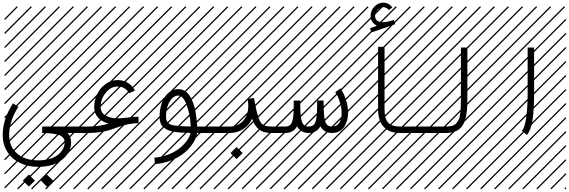

<svg xmlns="http://www.w3.org/2000/svg" viewBox="-35 -1005 4300 1451"><path d="M273.9 359.9 319.8 314 365.7 359.9 319.8 405.3ZM137.2 359.9 183.1 314 229 359.9 183.1 405.3ZM530.3 -48.8V0H476.1Q502.4 27.8 502.4 70.3Q502.4 147.5 434.6 201.7Q366.7 255.9 254.9 255.9Q177.7 255.9 116.7 226.8Q55.7 197.8 20.5 142.6Q-14.6 87.4 -14.6 15.1Q-14.6 -103.5 63 -224.1L104 -197.8Q34.2 -89.4 34.2 15.1Q34.2 103 94 155Q153.8 207 254.9 207Q304.2 207 343.5 194.8Q382.8 182.6 406.2 162.4Q429.7 142.1 441.7 118.7Q453.6 95.2 453.6 70.3Q453.6 33.2 415.5 17.3Q377.4 1.5 283.7 0L284.2 -48.8ZM526.9 410.6 533.7 417.5 525.4 425.8 518.6 418.9ZM526.9 304.7 533.7 311.5 419.4 425.8 412.6 418.9ZM526.9 198.7 533.7 205.6 313.5 425.8 306.6 418.9ZM526.9 92.3 533.7 99.1 207.5 425.8 200.7 418.9ZM526.9 -13.2 533.7 -6.3 101.6 425.8 94.7 418.9ZM526.9 -119.1 533.7 -112.3 3.4 418 -3.4 411.1ZM526.9 -225.6 533.7 -218.8 3.4 311.5 -3.4 304.7ZM526.9 -331.5 533.7 -324.7 3.4 205.6 -3.4 198.7ZM526.9 -438 533.7 -431.2 3.4 99.1 -3.4 92.3ZM526.9 -543.5 533.7 -536.6 3.4 -6.3 -3.4 -13.2ZM526.9 -649.4 533.7 -642.6 3.4 -112.3 -3.4 -119.1ZM526.9 -755.9 533.7 -749 3.4 -218.8 -3.4 -225.6ZM526.9 -861.8 533.7 -855 3.4 -324.7 -3.4 -331.5ZM516.6 -958 523.4 -951.2 3.4 -431.2 -3.4 -438ZM411.1 -958 418 -951.2 3.4 -536.6 -3.4 -543.5ZM305.2 -958 312 -951.2 3.4 -642.6 -3.4 -649.4ZM198.7 -958 205.6 -951.2 3.4 -749 -3.4 -755.9ZM92.3 -958 99.1 -951.2 3.4 -855 -3.4 -861.8Z M530.3 -48.8H633.8Q712.4 -48.8 784.7 -70.8Q738.3 -83 707.5 -114.7Q676.8 -146.5 676.8 -196.8Q676.8 -245.6 698.5 -292Q720.2 -338.4 761.7 -369.1Q803.2 -399.9 853.5 -399.9Q899.9 -399.9 934.8 -376.7Q969.7 -353.5 984.4 -319.8L939.5 -300.3Q930.7 -320.8 908.2 -335.9Q885.7 -351.1 853.5 -351.1Q802.2 -351.1 763.9 -303.7Q725.6 -256.3 725.6 -196.8Q725.6 -154.3 761.5 -132.6Q797.4 -110.8 854 -110.8Q888.7 -110.8 932.6 -116.7Q977.1 -123 1011.7 -123V-74.2Q939 -74.2 849.6 -41.5Q814 -28.3 790 -21Q766.1 -13.7 723.1 -6.8Q680.2 0 633.8 0H530.3Q520 0 512.9 -7.1Q505.9 -14.2 505.9 -24.4Q505.9 -34.7 512.9 -41.7Q520 -48.8 530.3 -48.8ZM1057.1 410.6 1064 417.5 1055.7 425.8 1048.8 418.9ZM1057.1 304.7 1064 311.5 949.7 425.8 942.9 418.9ZM1057.1 198.7 1064 205.6 843.8 425.8 836.9 418.9ZM1057.1 92.3 1064 99.1 737.8 425.8 731 418.9ZM1057.1 -13.2 1064 -6.3 631.8 425.8 625 418.9ZM1057.1 -119.1 1064 -112.3 533.7 418 526.9 411.1ZM1057.1 -225.6 1064 -218.8 533.7 311.5 526.9 304.7ZM1057.1 -331.5 1064 -324.7 533.7 205.6 526.9 198.7ZM1057.1 -438 1064 -431.2 533.7 99.1 526.9 92.3ZM1057.1 -543.5 1064 -536.6 533.7 -6.3 526.9 -13.2ZM1057.1 -649.4 1064 -642.6 533.7 -112.3 526.9 -119.1ZM1057.1 -755.9 1064 -749 533.7 -218.8 526.9 -225.6ZM1057.1 -861.8 1064 -855 533.7 -324.7 526.9 -331.5ZM1046.9 -958 1053.7 -951.2 533.7 -431.2 526.9 -438ZM941.4 -958 948.2 -951.2 533.7 -536.6 526.9 -543.5ZM835.4 -958 842.3 -951.2 533.7 -642.6 526.9 -649.4ZM729 -958 735.8 -951.2 533.7 -749 526.9 -755.9ZM622.6 -958 629.4 -951.2 533.7 -855 526.9 -861.8Z M1406.2 -49.3Q1401.9 -142.1 1375.2 -212.4Q1348.6 -282.7 1312.5 -282.7Q1275.4 -282.7 1247.6 -237.8Q1219.7 -192.9 1219.7 -122.6Q1219.7 -104 1224.6 -92.3Q1229.5 -80.6 1240.5 -71.8Q1251.5 -63 1273.9 -58.6Q1296.4 -54.2 1326.9 -52Q1357.4 -49.8 1406.2 -49.3ZM1590.8 -48.8V0H1454.1Q1448.2 40 1421.9 80.1Q1395.5 120.1 1354.7 152.8Q1314 185.5 1256.3 208Q1198.7 230.5 1135.7 235.4L1131.8 186.5Q1186.5 182.6 1236.1 163.3Q1285.6 144 1319.8 116.9Q1354 89.8 1376.5 59.1Q1398.9 28.3 1404.8 -0.5Q1364.7 -1 1337.2 -2.7Q1309.6 -4.4 1280.8 -9Q1252 -13.7 1233.6 -22Q1215.3 -30.3 1200 -43.5Q1184.6 -56.6 1177.7 -76.4Q1170.9 -96.2 1170.9 -122.6Q1170.9 -175.8 1186.3 -222.4Q1201.7 -269 1234.6 -300.3Q1267.6 -331.5 1312.5 -331.5Q1339.4 -331.5 1361.6 -318.1Q1383.8 -304.7 1398.4 -281Q1413.1 -257.3 1424.1 -229.5Q1435.1 -201.7 1441.2 -168.2Q1447.3 -134.8 1450.4 -106.4Q1453.6 -78.1 1455.1 -48.8ZM1587.4 410.6 1594.2 417.5 1585.9 425.8 1579.1 418.9ZM1587.4 304.7 1594.2 311.5 1480 425.8 1473.1 418.9ZM1587.4 198.7 1594.2 205.6 1374 425.8 1367.2 418.9ZM1587.4 92.3 1594.2 99.1 1268.1 425.8 1261.2 418.9ZM1587.4 -13.2 1594.2 -6.3 1162.1 425.8 1155.3 418.9ZM1587.4 -119.1 1594.2 -112.3 1064 418 1057.1 411.1ZM1587.4 -225.6 1594.2 -218.8 1064 311.5 1057.1 304.7ZM1587.4 -331.5 1594.2 -324.7 1064 205.6 1057.1 198.7ZM1587.4 -438 1594.2 -431.2 1064 99.1 1057.1 92.3ZM1587.4 -543.5 1594.2 -536.6 1064 -6.3 1057.1 -13.2ZM1587.4 -649.4 1594.2 -642.6 1064 -112.3 1057.1 -119.1ZM1587.4 -755.9 1594.2 -749 1064 -218.8 1057.1 -225.6ZM1587.4 -861.8 1594.2 -855 1064 -324.7 1057.1 -331.5ZM1577.1 -958 1584 -951.2 1064 -431.2 1057.1 -438ZM1471.7 -958 1478.5 -951.2 1064 -536.6 1057.1 -543.5ZM1365.7 -958 1372.6 -951.2 1064 -642.6 1057.1 -649.4ZM1259.3 -958 1266.1 -951.2 1064 -749 1057.1 -755.9ZM1152.8 -958 1159.7 -951.2 1064 -855 1057.1 -861.8Z M1707 151.9 1752.9 106 1798.8 151.9 1752.9 197.3ZM1590.8 -48.8H1700.7Q1761.7 -48.8 1801.5 -91.1Q1841.3 -133.3 1841.3 -206.5Q1841.3 -228.5 1836.4 -256.3L1884.3 -265.1Q1895 -207.5 1900.4 -183.1Q1918.5 -100.6 1939.2 -74.7Q1960 -48.8 2011.2 -48.8H2121.1V0H2011.2Q1956.1 0 1922.4 -26.6Q1888.7 -53.2 1870.1 -107.4Q1846.7 -56.6 1801.5 -28.3Q1756.3 0 1700.7 0H1590.8Q1580.6 0 1573.5 -7.1Q1566.4 -14.2 1566.4 -24.4Q1566.4 -34.7 1573.5 -41.7Q1580.6 -48.8 1590.8 -48.8ZM2117.7 410.6 2124.5 417.5 2116.2 425.8 2109.4 418.9ZM2117.7 304.7 2124.5 311.5 2010.3 425.8 2003.4 418.9ZM2117.7 198.7 2124.5 205.6 1904.3 425.8 1897.5 418.9ZM2117.7 92.3 2124.5 99.1 1798.3 425.8 1791.5 418.9ZM2117.7 -13.2 2124.5 -6.3 1692.4 425.8 1685.5 418.9ZM2117.7 -119.1 2124.5 -112.3 1594.2 418 1587.4 411.1ZM2117.7 -225.6 2124.5 -218.8 1594.2 311.5 1587.4 304.7ZM2117.7 -331.5 2124.5 -324.7 1594.2 205.6 1587.4 198.7ZM2117.7 -438 2124.5 -431.2 1594.2 99.1 1587.4 92.3ZM2117.7 -543.5 2124.5 -536.6 1594.2 -6.3 1587.4 -13.2ZM2117.7 -649.4 2124.5 -642.6 1594.2 -112.3 1587.4 -119.1ZM2117.7 -755.9 2124.5 -749 1594.2 -218.8 1587.4 -225.6ZM2117.7 -861.8 2124.5 -855 1594.2 -324.7 1587.4 -331.5ZM2107.4 -958 2114.3 -951.2 1594.2 -431.2 1587.4 -438ZM2002 -958 2008.8 -951.2 1594.2 -536.6 1587.4 -543.5ZM1896 -958 1902.8 -951.2 1594.2 -642.6 1587.4 -649.4ZM1789.6 -958 1796.4 -951.2 1594.2 -749 1587.4 -755.9ZM1683.1 -958 1689.9 -951.2 1594.2 -855 1587.4 -861.8Z M2121.1 -48.8Q2151.4 -48.8 2164.8 -69.1Q2178.2 -89.4 2182.6 -141.1Q2185.1 -170.9 2185.1 -245.1H2233.9Q2233.9 -176.3 2236.8 -140.6Q2241.2 -88.9 2254.4 -68.8Q2267.6 -48.8 2297.9 -48.8Q2328.1 -48.8 2341.6 -69.1Q2355 -89.4 2359.4 -141.1Q2361.8 -170.9 2361.8 -245.1H2410.6Q2410.6 -176.3 2413.6 -140.6Q2418 -88.9 2431.2 -68.8Q2444.3 -48.8 2474.6 -48.8Q2510.3 -48.8 2528.6 -76.7Q2546.9 -104.5 2546.9 -151.9Q2546.9 -191.4 2532.5 -236.3Q2518.1 -281.2 2498.5 -308.6L2538.6 -336.9Q2563 -302.2 2579.3 -251.2Q2595.7 -200.2 2595.7 -151.9Q2595.7 -124.5 2589.1 -98.9Q2582.5 -73.2 2569.1 -50.5Q2555.7 -27.8 2531.2 -13.9Q2506.8 0 2474.6 0Q2414.1 0 2386.2 -50.3Q2359.4 0 2297.9 0Q2237.3 0 2209.5 -50.3Q2182.6 0 2121.1 0Q2110.8 0 2103.8 -7.1Q2096.7 -14.2 2096.7 -24.4Q2096.7 -34.7 2103.8 -41.7Q2110.8 -48.8 2121.1 -48.8ZM2647.9 410.6 2654.8 417.5 2646.5 425.8 2639.6 418.9ZM2647.9 304.7 2654.8 311.5 2540.5 425.8 2533.7 418.9ZM2647.9 198.7 2654.8 205.6 2434.6 425.8 2427.7 418.9ZM2647.9 92.3 2654.8 99.1 2328.6 425.8 2321.8 418.9ZM2647.9 -13.2 2654.8 -6.3 2222.7 425.8 2215.8 418.9ZM2647.9 -119.1 2654.8 -112.3 2124.5 418 2117.7 411.1ZM2647.9 -225.6 2654.8 -218.8 2124.5 311.5 2117.7 304.7ZM2647.9 -331.5 2654.8 -324.7 2124.5 205.6 2117.7 198.7ZM2647.9 -438 2654.8 -431.2 2124.5 99.1 2117.7 92.3ZM2647.9 -543.5 2654.8 -536.6 2124.5 -6.3 2117.7 -13.2ZM2647.9 -649.4 2654.8 -642.6 2124.5 -112.3 2117.7 -119.1ZM2647.9 -755.9 2654.8 -749 2124.5 -218.8 2117.7 -225.6ZM2647.9 -861.8 2654.8 -855 2124.5 -324.7 2117.7 -331.5ZM2637.7 -958 2644.5 -951.2 2124.5 -431.2 2117.7 -438ZM2532.2 -958 2539.1 -951.2 2124.5 -536.6 2117.7 -543.5ZM2426.3 -958 2433.1 -951.2 2124.5 -642.6 2117.7 -649.4ZM2319.8 -958 2326.7 -951.2 2124.5 -749 2117.7 -755.9ZM2213.4 -958 2220.2 -951.2 2124.5 -855 2117.7 -861.8Z M2930.2 -948.2 2902.8 -928.7Q2887.2 -950.7 2861.3 -950.7Q2838.4 -950.7 2819.1 -930.9Q2799.8 -911.1 2799.8 -883.3Q2799.8 -837.4 2862.8 -837.4Q2890.1 -837.4 2940.9 -854.5L2951.7 -822.3L2772 -759.8L2761.2 -792L2815.4 -811Q2791 -820.3 2778.3 -840.1Q2765.6 -859.9 2765.6 -883.3Q2765.6 -925.3 2794.4 -955.1Q2823.2 -984.9 2861.3 -984.9Q2903.8 -984.9 2930.2 -948.2ZM3181.6 -48.8V0H2984.4Q2908.7 0 2865.5 -45.4Q2822.3 -90.8 2822.3 -180.2V-651.4H2871.1V-180.2Q2871.1 -106.9 2898.7 -77.9Q2926.3 -48.8 2984.4 -48.8ZM3178.2 410.6 3185.1 417.5 3176.8 425.8 3169.9 418.9ZM3178.2 304.7 3185.1 311.5 3070.8 425.8 3064 418.9ZM3178.2 198.7 3185.1 205.6 2964.8 425.8 2958 418.9ZM3178.2 92.3 3185.1 99.1 2858.9 425.8 2852.1 418.9ZM3178.2 -13.2 3185.1 -6.3 2752.9 425.8 2746.1 418.9ZM3178.2 -119.1 3185.1 -112.3 2654.8 418 2647.9 411.1ZM3178.2 -225.6 3185.1 -218.8 2654.8 311.5 2647.9 304.7ZM3178.2 -331.5 3185.1 -324.7 2654.8 205.6 2647.9 198.7ZM3178.2 -438 3185.1 -431.2 2654.8 99.1 2647.9 92.3ZM3178.2 -543.5 3185.1 -536.6 2654.8 -6.3 2647.9 -13.2ZM3178.2 -649.4 3185.1 -642.6 2654.8 -112.3 2647.9 -119.1ZM3178.2 -755.9 3185.1 -749 2654.8 -218.8 2647.9 -225.6ZM3178.2 -861.8 3185.1 -855 2654.8 -324.7 2647.9 -331.5ZM3168 -958 3174.8 -951.2 2654.8 -431.2 2647.9 -438ZM3062.5 -958 3069.3 -951.2 2654.8 -536.6 2647.9 -543.5ZM2956.5 -958 2963.4 -951.2 2654.8 -642.6 2647.9 -649.4ZM2850.1 -958 2856.9 -951.2 2654.8 -749 2647.9 -755.9ZM2743.7 -958 2750.5 -951.2 2654.8 -855 2647.9 -861.8Z M3181.6 -48.8H3334.5Q3360.8 -48.8 3379.4 -53.7Q3397.9 -58.6 3410.6 -71Q3423.3 -83.5 3430.7 -98.4Q3438 -113.3 3441.9 -140.1Q3445.8 -167 3447 -193.4Q3448.2 -219.7 3448.2 -261.7V-646H3497.1V-261.7Q3497.1 -235.4 3496.6 -215.3Q3496.1 -195.3 3493.9 -171.6Q3491.7 -147.9 3488.3 -130.6Q3484.9 -113.3 3478.8 -94.5Q3472.7 -75.7 3464.4 -62.3Q3456.1 -48.8 3443.8 -36.4Q3431.6 -23.9 3416 -16.4Q3400.4 -8.8 3379.9 -4.4Q3359.4 0 3334.5 0H3181.6Q3171.4 0 3164.3 -7.1Q3157.2 -14.2 3157.2 -24.4Q3157.2 -34.7 3164.3 -41.7Q3171.4 -48.8 3181.6 -48.8ZM3708.5 410.6 3715.3 417.5 3707 425.8 3700.2 418.9ZM3708.5 304.7 3715.3 311.5 3601.1 425.8 3594.2 418.9ZM3708.5 198.7 3715.3 205.6 3495.1 425.8 3488.3 418.9ZM3708.5 92.3 3715.3 99.1 3389.2 425.8 3382.3 418.9ZM3708.5 -13.2 3715.3 -6.3 3283.2 425.8 3276.4 418.9ZM3708.5 -119.1 3715.3 -112.3 3185.1 418 3178.2 411.1ZM3708.5 -225.6 3715.3 -218.8 3185.1 311.5 3178.2 304.7ZM3708.5 -331.5 3715.3 -324.7 3185.1 205.6 3178.2 198.7ZM3708.5 -438 3715.3 -431.2 3185.1 99.1 3178.2 92.3ZM3708.5 -543.5 3715.3 -536.6 3185.1 -6.3 3178.2 -13.2ZM3708.5 -649.4 3715.3 -642.6 3185.1 -112.3 3178.2 -119.1ZM3708.5 -755.9 3715.3 -749 3185.1 -218.8 3178.2 -225.6ZM3708.5 -861.8 3715.3 -855 3185.1 -324.7 3178.2 -331.5ZM3698.2 -958 3705.1 -951.2 3185.1 -431.2 3178.2 -438ZM3592.8 -958 3599.6 -951.2 3185.1 -536.6 3178.2 -543.5ZM3486.8 -958 3493.7 -951.2 3185.1 -642.6 3178.2 -649.4ZM3380.4 -958 3387.2 -951.2 3185.1 -749 3178.2 -755.9ZM3273.9 -958 3280.8 -951.2 3185.1 -855 3178.2 -861.8Z M3947.3 15.1 3909.2 -15.1Q3952.6 -69.8 3952.6 -309.6V-646H4001.5V-309.6Q4001.5 -174.3 3989.7 -98.6Q3978 -22.9 3947.3 15.1ZM4238.8 410.6 4245.6 417.5 4237.3 425.8 4230.5 418.9ZM4238.8 304.7 4245.6 311.5 4131.3 425.8 4124.5 418.9ZM4238.8 198.7 4245.6 205.6 4025.4 425.8 4018.6 418.9ZM4238.8 92.3 4245.6 99.1 3919.4 425.8 3912.6 418.9ZM4238.8 -13.2 4245.6 -6.3 3813.5 425.8 3806.6 418.9ZM4238.8 -119.1 4245.6 -112.3 3715.3 418 3708.5 411.1ZM4238.8 -225.6 4245.6 -218.8 3715.3 311.5 3708.5 304.7ZM4238.8 -331.5 4245.6 -324.7 3715.3 205.6 3708.5 198.7ZM4238.8 -438 4245.6 -431.2 3715.3 99.1 3708.5 92.3ZM4238.8 -543.5 4245.6 -536.6 3715.3 -6.3 3708.5 -13.2ZM4238.8 -649.4 4245.6 -642.6 3715.3 -112.3 3708.5 -119.1ZM4238.8 -755.9 4245.6 -749 3715.3 -218.8 3708.5 -225.6ZM4238.8 -861.8 4245.6 -855 3715.3 -324.7 3708.5 -331.5ZM4228.5 -958 4235.4 -951.2 3715.3 -431.2 3708.5 -438ZM4123 -958 4129.9 -951.2 3715.3 -536.6 3708.5 -543.5ZM4017.1 -958 4023.9 -951.2 3715.3 -642.6 3708.5 -649.4ZM3910.6 -958 3917.5 -951.2 3715.3 -749 3708.5 -755.9ZM3804.2 -958 3811 -951.2 3715.3 -855 3708.5 -861.8Z"/></svg>

Font: AzarMehrMSRS2
Style: Regular
Weight: 1
Designer: Amin Abedi
Version: Version 1.00